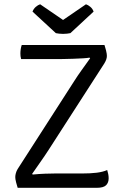

<svg xmlns="http://www.w3.org/2000/svg" viewBox="-20 -898 592 918"><path d="M334 -509Q350 -534.5 369.2 -561.2Q388.5 -588 411 -619.5L408 -622.5Q399 -620.5 377.2 -619.2Q355.5 -618 329.8 -617Q304 -616 282.2 -615.8Q260.5 -615.5 251 -615.5H81Q79 -622 78.2 -628.8Q77.5 -635.5 77.5 -642Q77.5 -652.5 79 -662.5Q80.5 -672.5 84 -683H479.5Q484.5 -667 487 -657Q489.5 -647 490.2 -641Q491 -635 491 -630.5Q491 -622.5 488 -613.8Q485 -605 479 -595L212.5 -181.5Q195.5 -155 174.2 -124.8Q153 -94.5 133.5 -66.5L136.5 -63.5Q168 -66.5 195.2 -67.5Q222.5 -68.5 241 -68.5H371.5Q412.5 -68.5 442.5 -72.2Q472.5 -76 492.5 -85Q495.5 -76 497.5 -65.8Q499.5 -55.5 499.5 -45.5Q499.5 -24.5 487 -12.2Q474.5 0 442.5 0H64.5Q59.5 -16.5 57 -26Q54.5 -35.5 53.8 -41.2Q53 -47 53 -51.5Q53 -60 55.8 -70Q58.5 -80 64.5 -90ZM391 -877.5Q401 -874.5 412 -865.2Q423 -856 427.5 -842.5L316.5 -739.5Q309 -738 300 -737Q291 -736 281.5 -736Q272 -736 263 -737Q254 -738 247 -739.5L135.5 -842.5Q140.5 -856 151.2 -865.2Q162 -874.5 172 -877.5L281.5 -802.5Z"/></svg>

Font: Signika Light
Style: Regular
Weight: 300
Designer: Anna Giedry
Foundry: Anna Giedry
Version: Version 2.000